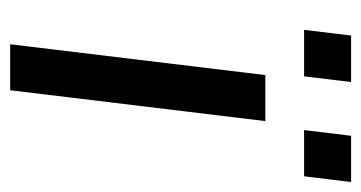

<svg xmlns="http://www.w3.org/2000/svg" viewBox="-186 -523 709 377"><g transform="rotate(90 168.5 -334.5)"><path d="M66.9 0 127.4 -501H217.8L157.2 0ZM235.4 -577.1 246.6 -669.4H337.4L326.2 -577.1ZM38.6 -577.1 49.8 -669.4H141.1L129.9 -577.1Z"/></g></svg>

Font: Ride
Style: Italic
Weight: 400
Version: Version 3.000